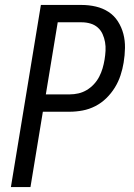

<svg xmlns="http://www.w3.org/2000/svg" viewBox="-20 -755 540 775"><path d="M24 0 145 -735H310Q339 -735 367 -728.5Q395 -722 418 -707Q441 -692 456 -668.5Q471 -645 478 -618Q485 -591 484.5 -561.5Q484 -532 479 -502Q475 -477 466.5 -451Q458 -425 443.5 -401.5Q429 -378 409 -358.5Q389 -339 364.5 -326.5Q340 -314 313.5 -309Q287 -304 261 -304H153L103 0ZM165 -374H261Q279 -374 296.5 -378Q314 -382 330 -391.5Q346 -401 359 -415Q372 -429 380.5 -445.5Q389 -462 394 -479Q399 -496 402 -514Q405 -532 406 -550Q407 -568 404 -585Q401 -602 394 -617.5Q387 -633 374.5 -644Q362 -655 345 -660Q328 -665 310 -665H213Z"/></svg>

Font: Iosevka Term Oblique
Style: Regular
Weight: 400
Italic angle: -9°
Monospace: yes
Designer: Belleve Invis
Foundry: Belleve Invis
Version: Version 31.4.0